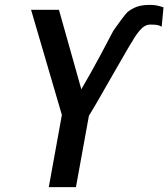

<svg xmlns="http://www.w3.org/2000/svg" viewBox="-20 -765 688 785"><path d="M594.5 -664.5Q572 -664.5 552.5 -641.8Q533 -619 520 -594.5Q519 -595.5 436.5 -451.5Q356.5 -311 343.5 -291.5L290.5 0H179.5L233 -295L107 -725H221L312.5 -400Q351 -465.5 389.2 -536.8Q427.5 -608 443.5 -639.5Q446.5 -643.5 450.2 -648.8Q454 -654 458.5 -660.5Q468 -674 479.2 -689Q490.5 -704 501.5 -716Q522.5 -732 543 -738.5Q563.5 -745 593 -745Q608.5 -745 620 -742.8Q631.5 -740.5 648.5 -735L641 -656Q630 -662 620.2 -663.2Q610.5 -664.5 594.5 -664.5Z"/></svg>

Font: JuliaMono SemiBoldItalic
Style: Regular
Weight: 600
Italic angle: -9°
Monospace: yes
Designer: cormullion
Foundry: corm
Version: Version 0.049; ttfautohint (v1.8.4)